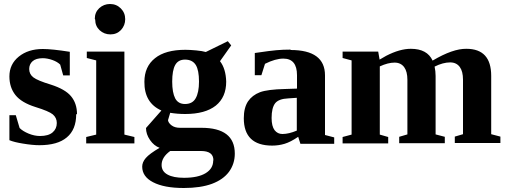

<svg xmlns="http://www.w3.org/2000/svg" viewBox="-20 -717 2539 960"><path d="M365 -146H361Q361 -69 314 -30Q268 9 177 9Q143 9 95 1Q51 -6 27 -16V-141H59L78 -77Q94 -61 123 -49Q152 -37 180 -37Q222 -37 243 -55Q264 -73 264 -102Q264 -128 244 -145Q225 -161 157 -182Q87 -204 57 -242Q27 -280 27 -335Q27 -396 74 -434Q121 -472 194 -472Q240 -472 329 -458V-340H296L281 -394Q267 -408 242 -417Q216 -426 194 -426Q160 -426 143 -411Q126 -396 126 -372Q126 -346 147 -330Q168 -314 234 -294Q306 -271 335 -236Q365 -200 365 -146Z M602 -44 652 -32V0H411V-32L461 -44V-415L414 -427V-459H602ZM456 -619 454 -623Q454 -655 476 -676Q499 -697 530 -697Q562 -697 584 -675Q606 -653 606 -621Q606 -590 585 -567Q564 -545 532 -545Q501 -545 478 -566Q456 -587 456 -619Z M791 -169 788 -164Q701 -202 702 -308Q702 -384 755 -426Q807 -468 907 -468Q928 -468 961 -465Q992 -462 1009 -457L1119 -511L1136 -490L1080 -411Q1109 -374 1111 -309Q1111 -231 1059 -189Q1006 -147 906 -147Q867 -147 831 -153L820 -116Q822 -102 838 -90Q854 -78 880 -78H987Q1154 -78 1154 51Q1154 102 1125 142Q1096 181 1040 202Q983 223 899 223Q800 223 745 194Q691 166 691 116Q691 94 709 73Q727 52 778 22Q750 12 730 -17Q710 -46 710 -77ZM1046 86 1047 84Q1047 38 985 38H831Q788 69 788 108Q788 140 818 156Q847 172 900 172Q970 172 1008 149Q1046 126 1046 86ZM905 -197Q942 -197 958 -225Q975 -254 975 -309Q975 -366 959 -392Q942 -419 905 -419Q871 -419 856 -392Q841 -365 841 -309Q841 -254 856 -225Q871 -197 905 -197Z M1433 -469V-467Q1605 -467 1605 -340V-42L1651 -30V2H1482L1471 -33Q1433 -7 1403 2Q1373 11 1341 11Q1199 11 1199 -126Q1199 -178 1220 -210Q1241 -241 1280 -256Q1318 -270 1405 -272L1465 -274V-341Q1465 -424 1397 -424Q1357 -424 1305 -398L1287 -341H1254V-452Q1336 -464 1362 -466Q1396 -469 1433 -469ZM1464 -228 1421 -225Q1374 -223 1356 -201Q1338 -178 1338 -127Q1338 -86 1353 -66Q1368 -47 1392 -47Q1424 -47 1464 -64Z M1878 -419 1911 -438Q1979 -473 2034 -473Q2116 -473 2143 -414Q2244 -474 2312 -473Q2436 -473 2436 -338V-46L2482 -34V-2H2254V-34L2295 -46V-319Q2295 -360 2279 -382Q2262 -405 2231 -405Q2195 -405 2153 -384Q2158 -361 2158 -337V-45L2204 -33V-1H1976V-33L2017 -45V-318Q2017 -359 2001 -381Q1984 -404 1953 -404Q1920 -404 1879 -385V-44L1921 -32V0H1693V-32L1738 -44V-415L1693 -427V-459H1871Z"/></svg>

Font: Libra Serif Modern
Style: Bold
Weight: 700
Designer: Stefan Peev, Context Ltd
Foundry: Ascender Corporation
Version: Version 1.000